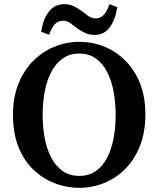

<svg xmlns="http://www.w3.org/2000/svg" viewBox="-20 -881 757 918"><path d="M359 17Q297 17 240 -5.5Q183 -28 138 -71.5Q93 -115 67.5 -180.5Q42 -246 42 -332Q42 -415 68 -480Q94 -545 138.5 -589.5Q183 -634 240 -657.5Q297 -681 359 -681Q421 -681 477.5 -658.5Q534 -636 578.5 -592Q623 -548 649 -483.5Q675 -419 675 -333Q675 -249 649.5 -184Q624 -119 579.5 -74Q535 -29 478 -6Q421 17 359 17ZM359 -40Q405 -40 438 -63Q471 -86 492 -126.5Q513 -167 523 -219.5Q533 -272 533 -332Q533 -391 523 -444Q513 -497 492 -537.5Q471 -578 438 -601.5Q405 -625 359 -625Q313 -625 280 -601.5Q247 -578 225.5 -537.5Q204 -497 194 -444Q184 -391 184 -332Q184 -273 194 -220Q204 -167 225.5 -126.5Q247 -86 280 -63Q313 -40 359 -40ZM177 -729Q186 -791 214 -826Q242 -861 287 -861Q312 -861 331 -852Q350 -843 368 -830Q384 -818 401 -805.5Q418 -793 438 -793Q461 -793 477 -811Q493 -829 503 -861L541 -847Q531 -785 504 -749.5Q477 -714 433 -714Q408 -714 388.5 -723Q369 -732 353 -743Q335 -756 318 -769Q301 -782 280 -782Q257 -782 241.5 -764.5Q226 -747 215 -715Z"/></svg>

Font: Source Serif 4 18pt SemiBold
Style: Regular
Weight: 600
Designer: Frank Grießhammer
Foundry: Adobe Systems Incorporated
Version: Version 4.004;hotconv 1.0.116;makeotfexe 2.5.65601